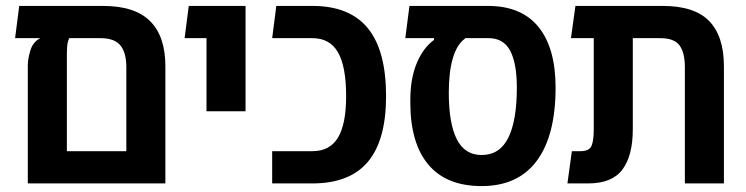

<svg xmlns="http://www.w3.org/2000/svg" viewBox="-20 -620 2521 649"><path d="M328 -600Q436 -600 487.5 -548.5Q539 -497 539 -396V0H74V-401Q74 -420 82.5 -449Q91 -478 116 -491H31L45 -600ZM407 -109V-393Q407 -442 387 -466.5Q367 -491 320 -491H214Q208 -478 207 -462.5Q206 -447 206 -431V-109Z M678 -244V-491H604L618 -600H810V-244Z M900 0V-109H1036Q1095 -109 1122.5 -155Q1150 -201 1150 -295Q1150 -395 1122.5 -443Q1095 -491 1036 -491H900L914 -600H1036Q1162 -600 1223.5 -524.5Q1285 -449 1285 -295Q1285 -146 1223.5 -73Q1162 0 1036 0Z M1608 9Q1489 9 1428 -63.5Q1367 -136 1367 -273V-283Q1367 -354 1388.5 -406Q1410 -458 1447 -485V-491H1350L1364 -600H1629Q1743 -600 1800.5 -528.5Q1858 -457 1858 -324Q1858 -162 1794.5 -76.5Q1731 9 1608 9ZM1497 -307Q1497 -203 1524 -149.5Q1551 -96 1608 -96Q1669 -96 1698 -154Q1727 -212 1727 -324Q1727 -406 1704.5 -448.5Q1682 -491 1632 -491H1552L1551 -489Q1524 -469 1510.5 -422.5Q1497 -376 1497 -307Z M1898 0 1913 -109H1942Q1972 -109 1979.5 -127Q1987 -145 1987 -182V-491H1910L1925 -600H2220Q2328 -600 2377.5 -548.5Q2427 -497 2427 -396V0H2295V-393Q2295 -442 2277 -466.5Q2259 -491 2212 -491H2119V-183Q2119 -94 2084 -47Q2049 0 1968 0Z"/></svg>

Font: Noto Sans Hebrew Condensed SemiBold
Style: Regular
Weight: 600
Width: 3
Designer: Ben Nathan
Foundry: Google LLC
Version: Version 3.001; ttfautohint (v1.8.4.7-5d5b)